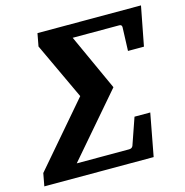

<svg xmlns="http://www.w3.org/2000/svg" viewBox="-122 -765 829 860"><g transform="rotate(-15 293.0 -335.5)"><path d="M486 0 523 -197H450L407 -73C404 -66 398 -62 389 -62H146L393 -349L274 -610H490C498 -610 502 -606 502 -598L498 -489H572L607 -671H127L116 -612L239 -349L-10 -59L-21 0Z"/></g></svg>

Font: Veleka
Style: Bold Italic
Weight: 700
Italic angle: -12°
Designer: Stefan Peev, Context Ltd, 2016; SIL International, 1997-2014.
Foundry: Stefan Peev, Context Ltd, 2016
Version: Version 5.000